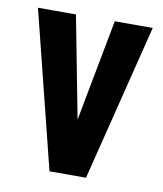

<svg xmlns="http://www.w3.org/2000/svg" viewBox="-66 -583 541 637"><g transform="rotate(10 204.5 -264.0)"><path d="M11.2 -527.8H139.2L205.1 -185.1L270 -527.8H397.9L266.1 0H143.1Z"/></g></svg>

Font: D-DIN Condensed
Style: DINCondensed-Bold
Weight: 700
Width: 3
Designer: Charles Nix
Foundry: Datto Inc.
Version: Version 1.10